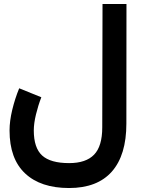

<svg xmlns="http://www.w3.org/2000/svg" viewBox="-20 -697 712 971"><path d="M189 -205.1Q172.9 -163.6 161.9 -118.2Q150.9 -72.8 150.9 -37.1Q150.9 50.8 193.1 89.4Q235.4 127.9 329.6 127.9Q414.6 127.9 455.8 85.2Q497.1 42.5 497.1 -52.7L498.5 -676.8H619.6L619.1 -71.8Q619.1 87.4 545.7 170.7Q472.2 253.9 329.1 253.9Q185.5 253.9 106.9 179.9Q28.3 106 28.3 -37.1Q28.3 -85 42 -141.8Q55.7 -198.7 77.1 -250.5Z"/></svg>

Font: Vazir FD-UI
Style: Bold-FD-UI
Weight: 700
Designer: Saber Rastikerdar
Foundry: Saber Rastikerdar
Version: Version 30.0.0